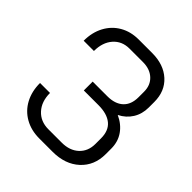

<svg xmlns="http://www.w3.org/2000/svg" viewBox="-195 -840 980 980"><g transform="rotate(45 295.0 -350.0)"><path d="M540 -215V-175Q540 -93 485 -42.5Q430 8 340 8H243Q185 8 140 -17.5Q95 -43 70.5 -89Q46 -135 46 -195H118Q118 -133 152.5 -95.5Q187 -58 243 -58H340Q397 -58 431.5 -90Q466 -122 466 -175V-215Q466 -271 432.5 -298.5Q399 -326 337 -326H231V-390H337Q392 -390 422.5 -418Q453 -446 453 -499V-539Q453 -586 422.5 -614Q392 -642 342 -642H245Q191 -642 158 -604.5Q125 -567 125 -505H51Q51 -565 75.5 -611Q100 -657 144 -682.5Q188 -708 245 -708H342Q426 -708 476.5 -662Q527 -616 527 -539V-499Q527 -452 504.5 -416Q482 -380 442 -360Q488 -339 514 -302Q540 -265 540 -215Z"/></g></svg>

Font: Bai Jamjuree
Style: Regular
Weight: 400
Designer: Katatrad Aksorn Co.,Ltd.
Foundry: Cadson Demak Co.,Ltd.
Version: Version 1.000; ttfautohint (v1.6)